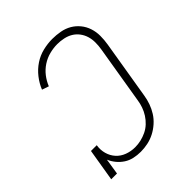

<svg xmlns="http://www.w3.org/2000/svg" viewBox="-206 -873 1012 1012"><g transform="rotate(-45 300.0 -367.5)"><path d="M259 8Q233 8 208.5 2.5Q184 -3 164 -16Q144 -29 128.5 -47.5Q113 -66 103 -89L89 0H46L76 -181H119Q114 -150 122 -121.5Q130 -93 149 -72Q168 -51 196 -40.5Q224 -30 255 -30Q277 -30 298.5 -35Q320 -40 341 -50Q362 -60 379 -76Q396 -92 408.5 -111.5Q421 -131 428.5 -152.5Q436 -174 439 -195L493 -521Q497 -545 497 -569Q497 -593 490.5 -614.5Q484 -636 470.5 -654Q457 -672 438 -683.5Q419 -695 395.5 -700Q372 -705 348 -705Q320 -705 290.5 -697.5Q261 -690 235 -673Q209 -656 190 -631.5Q171 -607 160 -579L122 -592Q135 -625 158.5 -655Q182 -685 213 -705.5Q244 -726 279.5 -734.5Q315 -743 349 -743Q379 -743 408.5 -737.5Q438 -732 462 -718Q486 -704 504 -682Q522 -660 531 -632.5Q540 -605 540 -575Q540 -545 535 -515L481 -189Q477 -163 468 -137.5Q459 -112 444.5 -89Q430 -66 408.5 -47Q387 -28 362.5 -15.5Q338 -3 311.5 2.5Q285 8 259 8Z"/></g></svg>

Font: Iosevka Etoile Extralight
Style: Italic
Weight: 200
Italic angle: -9°
Designer: Belleve Invis
Foundry: Belleve Invis
Version: Version 22.1.2; ttfautohint (v1.8.4)